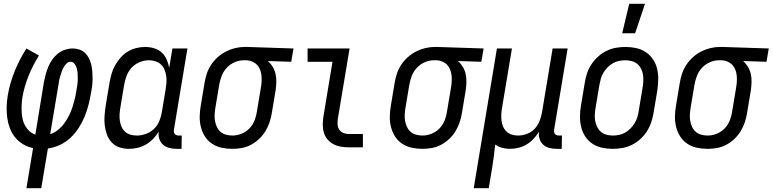

<svg xmlns="http://www.w3.org/2000/svg" viewBox="-20 -775 4064 1010"><path d="M119 215 154 4Q125 -2 101 -16.5Q77 -31 59.5 -52.5Q42 -74 32 -100.5Q22 -127 18 -156Q14 -185 15 -214.5Q16 -244 21 -274Q32 -338 57 -400Q82 -462 119 -520L185 -483Q153 -432 130.5 -376.5Q108 -321 98 -264Q95 -245 94 -225Q93 -205 94 -186Q95 -167 99 -148.5Q103 -130 112 -114Q121 -98 134.5 -85.5Q148 -73 166 -67L211 -343Q215 -363 220.5 -383.5Q226 -404 234 -423.5Q242 -443 254.5 -461Q267 -479 284.5 -493Q302 -507 322.5 -513.5Q343 -520 363 -520Q381 -520 398.5 -514Q416 -508 428 -496Q440 -484 448 -468Q456 -452 460 -435Q464 -418 465.5 -399.5Q467 -381 467 -362.5Q467 -344 465 -325.5Q463 -307 459 -288Q454 -257 446 -225Q438 -193 425.5 -162.5Q413 -132 394.5 -103Q376 -74 351 -50.5Q326 -27 295 -12.5Q264 2 232 6L197 215ZM244 -69Q266 -76 285.5 -92Q305 -108 319 -127.5Q333 -147 343.5 -168Q354 -189 361 -211Q368 -233 373.5 -255.5Q379 -278 382 -300Q385 -315 387 -329.5Q389 -344 389 -358Q389 -372 388.5 -386Q388 -400 384.5 -413.5Q381 -427 373 -438.5Q365 -450 351 -450Q339 -450 330 -441Q321 -432 315 -421.5Q309 -411 305 -399.5Q301 -388 297.5 -377Q294 -366 291.5 -354.5Q289 -343 288 -332Z M658 8Q632 8 608 0Q584 -8 567.5 -26Q551 -44 542.5 -67Q534 -90 531 -115.5Q528 -141 530 -167Q532 -193 536 -219L556 -339Q560 -362 566.5 -385.5Q573 -409 585 -430.5Q597 -452 613.5 -471Q630 -490 651 -503Q672 -516 696 -522Q720 -528 743 -528Q768 -528 791 -521Q814 -514 830.5 -499Q847 -484 856.5 -462.5Q866 -441 870 -418L887 -520H966L895 -93Q894 -86 895 -80Q896 -74 899.5 -70Q903 -66 908.5 -64Q914 -62 921 -62H936L935 8H909Q889 8 870 3Q851 -2 837.5 -14Q824 -26 818 -44.5Q812 -63 815 -83Q803 -63 786 -45Q769 -27 748 -15Q727 -3 704 2.5Q681 8 658 8ZM700 -62Q723 -62 747 -70.5Q771 -79 789.5 -96.5Q808 -114 817.5 -137Q827 -160 831 -183L851 -303Q854 -321 855.5 -339Q857 -357 854.5 -374.5Q852 -392 845.5 -408Q839 -424 827 -435.5Q815 -447 798 -452.5Q781 -458 763 -458Q739 -458 714.5 -448Q690 -438 672.5 -419Q655 -400 646 -376Q637 -352 633 -328L613 -208Q610 -191 609 -173.5Q608 -156 610.5 -139.5Q613 -123 619.5 -108Q626 -93 638 -82Q650 -71 666.5 -66.5Q683 -62 700 -62Z M1202 8Q1173 8 1145.5 2Q1118 -4 1095.5 -19Q1073 -34 1058.5 -56.5Q1044 -79 1037 -106Q1030 -133 1030.5 -161.5Q1031 -190 1036 -219L1056 -339Q1060 -364 1068 -388Q1076 -412 1090.5 -434Q1105 -456 1125 -474Q1145 -492 1168.5 -504Q1192 -516 1217 -522Q1242 -528 1266 -528H1281L1524 -520L1512 -450L1389 -454Q1404 -441 1414.5 -423.5Q1425 -406 1429.5 -386Q1434 -366 1433.5 -344Q1433 -322 1430 -301L1410 -181Q1406 -156 1398 -132Q1390 -108 1376.5 -85.5Q1363 -63 1343.5 -44.5Q1324 -26 1300.5 -13.5Q1277 -1 1252 3.5Q1227 8 1202 8ZM1203 -62Q1227 -62 1251.5 -72Q1276 -82 1293.5 -101Q1311 -120 1320 -144Q1329 -168 1332 -192L1352 -312Q1355 -328 1356 -344.5Q1357 -361 1355.5 -377Q1354 -393 1348.5 -407.5Q1343 -422 1333 -433Q1323 -444 1308.5 -450.5Q1294 -457 1279 -458H1262Q1238 -458 1214 -447.5Q1190 -437 1172.5 -418Q1155 -399 1146 -375.5Q1137 -352 1133 -328L1113 -208Q1110 -190 1109 -172.5Q1108 -155 1111 -138.5Q1114 -122 1121 -107Q1128 -92 1140 -81.5Q1152 -71 1169 -66.5Q1186 -62 1203 -62Z M1815 0Q1794 0 1773 -3.5Q1752 -7 1734 -16.5Q1716 -26 1703 -41.5Q1690 -57 1684 -76.5Q1678 -96 1678 -117.5Q1678 -139 1681 -160L1729 -450H1598V-520H1819L1757 -149Q1755 -134 1756 -119Q1757 -104 1765 -92.5Q1773 -81 1786.5 -75.5Q1800 -70 1815 -70H1889V0Z M2202 8Q2173 8 2145.5 2Q2118 -4 2095.5 -19Q2073 -34 2058.5 -56.5Q2044 -79 2037 -106Q2030 -133 2030.5 -161.5Q2031 -190 2036 -219L2056 -339Q2060 -364 2068 -388Q2076 -412 2090.5 -434Q2105 -456 2125 -474Q2145 -492 2168.5 -504Q2192 -516 2217 -522Q2242 -528 2266 -528H2281L2524 -520L2512 -450L2389 -454Q2404 -441 2414.5 -423.5Q2425 -406 2429.5 -386Q2434 -366 2433.5 -344Q2433 -322 2430 -301L2410 -181Q2406 -156 2398 -132Q2390 -108 2376.5 -85.5Q2363 -63 2343.5 -44.5Q2324 -26 2300.5 -13.5Q2277 -1 2252 3.5Q2227 8 2202 8ZM2203 -62Q2227 -62 2251.5 -72Q2276 -82 2293.5 -101Q2311 -120 2320 -144Q2329 -168 2332 -192L2352 -312Q2355 -328 2356 -344.5Q2357 -361 2355.5 -377Q2354 -393 2348.5 -407.5Q2343 -422 2333 -433Q2323 -444 2308.5 -450.5Q2294 -457 2279 -458H2262Q2238 -458 2214 -447.5Q2190 -437 2172.5 -418Q2155 -399 2146 -375.5Q2137 -352 2133 -328L2113 -208Q2110 -190 2109 -172.5Q2108 -155 2111 -138.5Q2114 -122 2121 -107Q2128 -92 2140 -81.5Q2152 -71 2169 -66.5Q2186 -62 2203 -62Z M2472 215 2594 -520H2673L2621 -208Q2618 -191 2617 -174Q2616 -157 2618 -140.5Q2620 -124 2626.5 -109Q2633 -94 2644.5 -83Q2656 -72 2672 -67Q2688 -62 2705 -62Q2728 -62 2751.5 -70.5Q2775 -79 2792 -97Q2809 -115 2818 -137.5Q2827 -160 2831 -183L2887 -520H2966L2895 -93Q2894 -86 2895 -80Q2896 -74 2899.5 -70Q2903 -66 2908.5 -64Q2914 -62 2921 -62H2936L2935 8H2909Q2889 8 2870.5 3.5Q2852 -1 2838 -13.5Q2824 -26 2818.5 -44Q2813 -62 2815 -82Q2803 -62 2786.5 -44.5Q2770 -27 2750 -15Q2730 -3 2707.5 2.5Q2685 8 2663 8Q2642 8 2621.5 2.5Q2601 -3 2585 -15Q2582 15 2578 46Q2574 77 2569 107L2551 215Z M3253 -600 3290 -755H3373L3321 -600ZM3203 8Q3174 8 3146.5 2Q3119 -4 3096.5 -19Q3074 -34 3059 -56.5Q3044 -79 3037.5 -106Q3031 -133 3031 -161.5Q3031 -190 3036 -219L3056 -339Q3060 -364 3068 -389Q3076 -414 3091 -436.5Q3106 -459 3126 -477Q3146 -495 3170 -507Q3194 -519 3219.5 -523.5Q3245 -528 3270 -528Q3299 -528 3326.5 -522Q3354 -516 3376.5 -501Q3399 -486 3414.5 -463.5Q3430 -441 3436.5 -414Q3443 -387 3442.5 -358.5Q3442 -330 3438 -301L3418 -181Q3414 -156 3405.5 -131Q3397 -106 3382.5 -83.5Q3368 -61 3348 -43Q3328 -25 3304 -13Q3280 -1 3254 3.5Q3228 8 3203 8ZM3204 -62Q3221 -62 3237.5 -65.5Q3254 -69 3269.5 -78Q3285 -87 3297.5 -100Q3310 -113 3319 -128Q3328 -143 3333 -159.5Q3338 -176 3340 -192L3360 -312Q3363 -330 3364 -347.5Q3365 -365 3362.5 -381.5Q3360 -398 3352.5 -413Q3345 -428 3332.5 -438.5Q3320 -449 3303.5 -453.5Q3287 -458 3270 -458Q3253 -458 3236 -454.5Q3219 -451 3203.5 -442Q3188 -433 3175.5 -420Q3163 -407 3154 -392Q3145 -377 3140.5 -360.5Q3136 -344 3133 -328L3113 -208Q3110 -190 3109 -172.5Q3108 -155 3111 -138.5Q3114 -122 3121.5 -107Q3129 -92 3141 -81.5Q3153 -71 3170 -66.5Q3187 -62 3204 -62Z M3702 8Q3673 8 3645.5 2Q3618 -4 3595.5 -19Q3573 -34 3558.5 -56.5Q3544 -79 3537 -106Q3530 -133 3530.5 -161.5Q3531 -190 3536 -219L3556 -339Q3560 -364 3568 -388Q3576 -412 3590.5 -434Q3605 -456 3625 -474Q3645 -492 3668.5 -504Q3692 -516 3717 -522Q3742 -528 3766 -528H3781L4024 -520L4012 -450L3889 -454Q3904 -441 3914.5 -423.5Q3925 -406 3929.5 -386Q3934 -366 3933.5 -344Q3933 -322 3930 -301L3910 -181Q3906 -156 3898 -132Q3890 -108 3876.5 -85.5Q3863 -63 3843.5 -44.5Q3824 -26 3800.5 -13.5Q3777 -1 3752 3.5Q3727 8 3702 8ZM3703 -62Q3727 -62 3751.5 -72Q3776 -82 3793.5 -101Q3811 -120 3820 -144Q3829 -168 3832 -192L3852 -312Q3855 -328 3856 -344.5Q3857 -361 3855.5 -377Q3854 -393 3848.5 -407.5Q3843 -422 3833 -433Q3823 -444 3808.5 -450.5Q3794 -457 3779 -458H3762Q3738 -458 3714 -447.5Q3690 -437 3672.5 -418Q3655 -399 3646 -375.5Q3637 -352 3633 -328L3613 -208Q3610 -190 3609 -172.5Q3608 -155 3611 -138.5Q3614 -122 3621 -107Q3628 -92 3640 -81.5Q3652 -71 3669 -66.5Q3686 -62 3703 -62Z"/></svg>

Font: Iosevka SS18
Style: Italic
Weight: 400
Italic angle: -9°
Monospace: yes
Designer: Belleve Invis
Foundry: Belleve Invis
Version: Version 25.1.1; ttfautohint (v1.8.4)